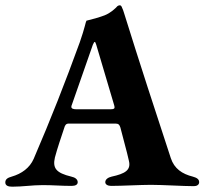

<svg xmlns="http://www.w3.org/2000/svg" viewBox="-24 -699 771 724"><path d="M22 5C62 5 97 -1 137 -1C177 -1 207 2 246 2C261 2 269 -3 269 -12C269 -23 259 -30 245 -33C187 -47 174 -65 183 -105C192 -139 206 -180 218 -216C221 -227 225 -233 235 -233H412C423 -233 427 -228 430 -218C440 -177 454 -130 462 -93C471 -57 447 -44 397 -33C384 -30 373 -23 373 -12C373 -3 383 2 395 2C436 2 506 -2 545 -2C590 -2 667 3 707 3C718 3 727 -2 727 -12C727 -24 717 -29 703 -33C663 -43 633 -63 620 -103C564 -273 501 -466 445 -646C442 -657 439 -664 435 -673C433 -678 430 -679 427 -679C425 -679 422 -678 419 -676C411 -667 393 -650 370 -641C345 -632 327 -627 302 -621C299 -617 296 -594 277 -540C221 -386 168 -251 103 -100C88 -66 58 -44 20 -33C6 -29 -4 -24 -4 -11C-4 1 7 5 22 5ZM263 -287C254 -287 245 -289 245 -296C245 -299 246 -302 247 -304L326 -530C329 -536 331 -541 333 -541C335 -541 337 -537 339 -530L406 -304C407 -300 408 -298 408 -294C408 -289 404 -287 393 -287Z"/></svg>

Font: EB Garamond
Style: Bold
Weight: 700
Designer: Georg Duffner and Octavio Pardo
Foundry: Georg Duffner
Version: Version 1.000;PS 001.000;hotconv 1.0.88;makeotf.lib2.5.64775